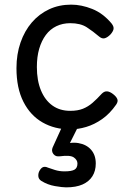

<svg xmlns="http://www.w3.org/2000/svg" viewBox="-20 -539 551 828"><path d="M283 19Q216 19 163.5 -11Q111 -41 81 -100Q51 -159 51 -245Q51 -305 68.5 -355.5Q86 -406 117.5 -442.5Q149 -479 192 -499Q235 -519 287 -519Q331 -519 377.5 -500.5Q424 -482 461 -438Q472 -424 469.5 -413Q467 -402 456 -390Q443 -377 431.5 -374Q420 -371 408 -381Q381 -404 354 -421.5Q327 -439 283 -439Q250 -439 223 -426Q196 -413 177.5 -388Q159 -363 149 -328.5Q139 -294 139 -250Q139 -192 156.5 -149.5Q174 -107 206 -84Q238 -61 283 -61Q315 -61 337.5 -70Q360 -79 379 -95.5Q398 -112 419 -135Q430 -146 442 -145Q454 -144 468 -133Q482 -122 486 -111.5Q490 -101 481 -88Q454 -49 420.5 -25.5Q387 -2 351.5 8.5Q316 19 283 19ZM265 269Q249 269 217 263.5Q185 258 158 241Q147 234 145.5 222.5Q144 211 149 200Q156 186 165 182Q174 178 187 184Q198 188 217 194Q236 200 258 200Q289 200 301.5 192.5Q314 185 314 166Q314 151 298.5 140Q283 129 239 135Q228 136 222 134Q216 132 210 125Q205 118 204.5 111Q204 104 207 97L257 -13H327L268 105L238 89Q283 72 318 78Q353 84 373 107Q393 130 393 166Q393 198 378.5 221Q364 244 336 256.5Q308 269 265 269Z"/></svg>

Font: Playwrite VN
Style: Regular
Weight: 400
Designer: Veronika Burian, José Scaglione
Foundry: TypeTogether
Version: Version 1.002